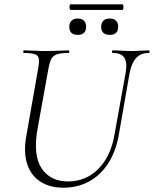

<svg xmlns="http://www.w3.org/2000/svg" viewBox="-20 -859 715 892"><path d="M564 -522Q572 -569 557.5 -591Q543 -613 504 -613Q500 -613 500 -619Q500 -625 504 -625Q524 -625 545 -623.5Q566 -622 591 -622Q613 -622 634 -623.5Q655 -625 671 -625Q675 -625 675 -619Q675 -613 671 -613Q634 -613 612.5 -589.5Q591 -566 582 -519L532 -233Q518 -154 482 -99Q446 -44 393 -15.5Q340 13 275 13Q209 13 165.5 -16.5Q122 -46 105.5 -99.5Q89 -153 102 -226L158 -545Q166 -588 153.5 -600.5Q141 -613 91 -613Q88 -613 88 -619Q88 -625 91 -625Q113 -625 139.5 -623.5Q166 -622 194 -622Q226 -622 252.5 -623.5Q279 -625 298 -625Q302 -625 302 -619Q302 -613 298 -613Q264 -613 245.5 -607Q227 -601 218.5 -585Q210 -569 205 -540L154 -258Q133 -137 173.5 -76.5Q214 -16 296 -16Q379 -16 437 -74.5Q495 -133 512 -234ZM490 -697Q450 -697 450 -735Q450 -753 460.5 -763Q471 -773 490 -773Q509 -773 519 -763Q529 -753 529 -735Q529 -697 490 -697ZM341 -697Q302 -697 302 -735Q302 -753 312.5 -763Q323 -773 341 -773Q360 -773 370 -763Q380 -753 380 -735Q380 -697 341 -697ZM308 -813Q305 -813 303.5 -819.5Q302 -826 303.5 -832.5Q305 -839 308 -839H548Q552 -839 553 -832.5Q554 -826 553 -819.5Q552 -813 548 -813Z"/></svg>

Font: Cormorant Light Light
Style: Italic
Weight: 300
Italic angle: -10°
Version: Version 4.000